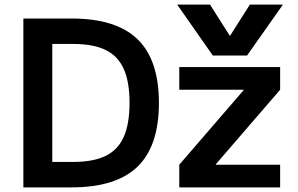

<svg xmlns="http://www.w3.org/2000/svg" viewBox="-20 -810 1288 830"><path d="M746 -790H888L973 -656H975L1060 -790H1203L1048 -570H900ZM81 0V-730H289Q482 -730 574.5 -640.5Q667 -551 667 -365Q667 -179 574.5 -89.5Q482 0 289 0ZM297 -110Q383 -110 436.5 -136Q490 -162 515 -218.5Q540 -275 540 -365Q540 -456 515 -512Q490 -568 436.5 -594Q383 -620 297 -620H206V-110ZM755 0V-98L1033 -420V-422H755V-520H1191V-422L913 -100V-98H1191V0Z"/></svg>

Font: M PLUS 1 SemiBold
Style: Regular
Weight: 600
Designer: Coji Morishita
Foundry: UNDERFOREST DESIGN
Version: Version 1.001